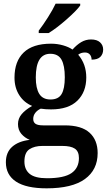

<svg xmlns="http://www.w3.org/2000/svg" viewBox="-20 -786 590 1046"><path d="M12 98Q12 44 46.5 13.5Q81 -17 142 -24Q115 -35 96.5 -56.5Q78 -78 78 -110Q78 -140 97.5 -163.5Q117 -187 155 -209Q111 -227 85 -267.5Q59 -308 59 -363Q59 -452 109 -500Q159 -548 258 -548Q292 -548 323.5 -539Q355 -530 375 -516Q398 -542 422.5 -556.5Q447 -571 476 -571Q508 -571 525 -555.5Q542 -540 542 -516Q542 -492 527 -476.5Q512 -461 479 -461Q479 -478 469.5 -489Q460 -500 443 -500Q421 -500 406 -488Q450 -437 450 -364Q450 -285 401.5 -237.5Q353 -190 258 -190Q228 -190 202 -194Q184 -186 172.5 -171.5Q161 -157 161 -138Q161 -120 173.5 -111.5Q186 -103 215 -103H333Q424 -103 468 -63Q512 -23 512 48Q512 139 442.5 189.5Q373 240 234 240Q123 240 67.5 203.5Q12 167 12 98ZM333 -365Q333 -429 315 -461Q297 -493 254 -493Q175 -493 175 -364Q175 -305 194 -274.5Q213 -244 255 -244Q298 -244 315.5 -273.5Q333 -303 333 -365ZM410 75Q410 39 388 24Q366 9 319 9H211Q168 9 140.5 27Q113 45 113 94Q113 138 142 161.5Q171 185 236 185Q329 185 369.5 157Q410 129 410 75ZM191 -619Q215 -650 241.5 -692Q268 -734 283 -766H417V-756Q398 -729 343 -680.5Q288 -632 245 -606H191Z"/></svg>

Font: Noto Serif SemiBold
Style: Regular
Weight: 600
Designer: Monotype Design Team
Foundry: Monotype Imaging Inc.
Version: Version 1.001